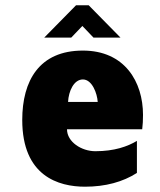

<svg xmlns="http://www.w3.org/2000/svg" viewBox="-20 -698 606 725"><path d="M520 -264C520 -389 451 -507 293 -507C128 -507 64 -393 64 -245C64 -33 201 7 301 7C378 7 444 -11 497 -45V-166C462 -145 412 -127 340 -127C288 -127 233 -162 233 -210H517C519 -226 520 -244 520 -264ZM237 -313C239 -354 259 -398 293 -398C328 -398 347 -345 349 -313ZM315 -678H267L147 -556H249L291 -600L333 -556H435Z"/></svg>

Font: Maven Pro
Style: Black
Weight: 900
Designer: Joe Prince
Foundry: Joe Prince
Version: Version 1.003